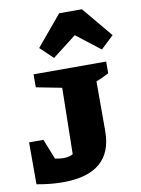

<svg xmlns="http://www.w3.org/2000/svg" viewBox="-91 -876 696 948"><g transform="rotate(-10 257.0 -401.5)"><path d="M16 -2V-212H88L128 -111Q151 -106 170 -106Q199 -106 218 -117L224 -449L96 -474V-539H460V-480Q446 -473 429.5 -465Q413 -457 396 -451V-202Q396 11 147 11Q85 11 16 -2ZM387 -814 514 -662 450 -601 330 -694 210 -601 146 -662 273 -814Z"/></g></svg>

Font: Piazzolla SC ExtraBold
Style: Regular
Weight: 800
Designer: Juan Pablo del Peral
Foundry: Huerta Tipografica
Version: Version 1.330